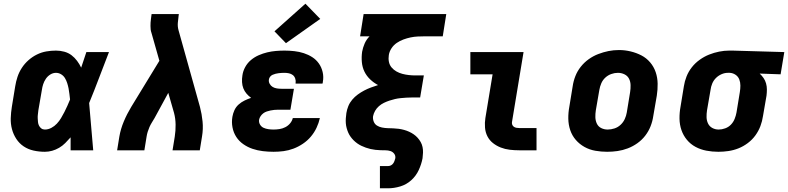

<svg xmlns="http://www.w3.org/2000/svg" viewBox="-20 -811 4252 1036"><path d="M222 8Q191 8 161.5 1.5Q132 -5 108 -21Q84 -37 68 -61.5Q52 -86 44.5 -114.5Q37 -143 38 -173.5Q39 -204 44 -235L62 -345Q66 -371 74.5 -396.5Q83 -422 98 -445Q113 -468 134 -486.5Q155 -505 179.5 -517Q204 -529 230 -533.5Q256 -538 282 -538Q305 -538 327 -532Q349 -526 366 -513Q383 -500 396 -482.5Q409 -465 418 -446Q425 -467 432 -488Q439 -509 446 -530H568Q541 -461 515 -392Q489 -323 461 -255Q467 -191 472 -127.5Q477 -64 483 0H361Q361 -18 361 -35.5Q361 -53 361 -70Q347 -54 332 -39Q317 -24 299 -13.5Q281 -3 261.5 2.5Q242 8 222 8ZM222 -112Q240 -112 257 -121Q274 -130 287 -144Q300 -158 309.5 -174Q319 -190 327.5 -206.5Q336 -223 343.5 -240Q351 -257 358 -274Q356 -289 354.5 -304Q353 -319 350 -334Q347 -349 342.5 -363Q338 -377 330.5 -389.5Q323 -402 310 -410Q297 -418 282 -418Q266 -418 251.5 -409Q237 -400 227.5 -386Q218 -372 213 -356.5Q208 -341 206 -326L187 -216Q186 -205 184.5 -194.5Q183 -184 183.5 -173Q184 -162 185 -152Q186 -142 190.5 -133Q195 -124 203 -118Q211 -112 222 -112Z M612 0 624 -74Q631 -115 648 -155.5Q665 -196 688 -234L840 -483L802 -617Q800 -626 797 -634.5Q794 -643 793 -652Q792 -661 792 -670.5Q792 -680 792.5 -689.5Q793 -699 794.5 -708.5Q796 -718 797 -728L798 -735H945L944 -728Q941 -708 939.5 -687.5Q938 -667 943 -649L1059 -234Q1069 -196 1073 -155.5Q1077 -115 1070 -74L1058 0H911L923 -74Q928 -106 927.5 -139Q927 -172 919 -202L888 -310L814 -174Q807 -162 799.5 -150Q792 -138 786.5 -125.5Q781 -113 777 -100Q773 -87 771 -74L759 0Z M1456 8Q1427 8 1398 4.5Q1369 1 1342.5 -8Q1316 -17 1293 -33Q1270 -49 1255 -72Q1240 -95 1234.5 -123.5Q1229 -152 1234 -181Q1237 -199 1245 -216.5Q1253 -234 1267.5 -247Q1282 -260 1299.5 -268.5Q1317 -277 1335 -283Q1321 -293 1310 -306Q1299 -319 1293 -334.5Q1287 -350 1286 -368Q1285 -386 1288 -404Q1291 -427 1303 -449Q1315 -471 1334 -487Q1353 -503 1376 -513Q1399 -523 1422 -528.5Q1445 -534 1468.5 -536Q1492 -538 1515 -538Q1542 -538 1568.5 -535Q1595 -532 1619.5 -524Q1644 -516 1665 -502.5Q1686 -489 1700.5 -468.5Q1715 -448 1721 -422Q1727 -396 1722 -369Q1722 -367 1721.5 -364.5Q1721 -362 1720 -360H1575Q1575 -361 1575 -361.5Q1575 -362 1575 -363Q1577 -375 1573 -387Q1569 -399 1560 -406Q1551 -413 1539 -415.5Q1527 -418 1515 -418Q1507 -418 1499 -417.5Q1491 -417 1483 -416Q1475 -415 1467 -413Q1459 -411 1451 -407.5Q1443 -404 1437.5 -397Q1432 -390 1431 -382Q1429 -370 1435 -359Q1441 -348 1451 -342Q1461 -336 1473.5 -334Q1486 -332 1499 -332H1566L1547 -219H1480Q1470 -219 1460 -218Q1450 -217 1440 -215Q1430 -213 1419.5 -209.5Q1409 -206 1400.5 -199.5Q1392 -193 1386 -184Q1380 -175 1378 -165Q1376 -151 1383 -139Q1390 -127 1402 -121.5Q1414 -116 1428 -114Q1442 -112 1456 -112Q1472 -112 1488 -114.5Q1504 -117 1519 -124.5Q1534 -132 1545 -145Q1556 -158 1560 -174H1706Q1700 -147 1688 -121.5Q1676 -96 1657.5 -74Q1639 -52 1614.5 -35.5Q1590 -19 1563.5 -9Q1537 1 1510 4.5Q1483 8 1456 8ZM1523 -578 1461 -642 1628 -791 1708 -709Z M2030 205V85H2074Q2082 85 2089 81.5Q2096 78 2101 71.5Q2106 65 2108.5 57.5Q2111 50 2113 43Q2115 29 2107 18.5Q2099 8 2086.5 4Q2074 0 2060 0Q2046 0 2032.5 -0.5Q2019 -1 2005.5 -2.5Q1992 -4 1979 -7Q1966 -10 1953.5 -14.5Q1941 -19 1929.5 -24.5Q1918 -30 1907.5 -37.5Q1897 -45 1888 -54Q1879 -63 1871.5 -73.5Q1864 -84 1859 -95.5Q1854 -107 1850.5 -120Q1847 -133 1846 -146Q1845 -159 1846 -173Q1847 -187 1849 -201Q1852 -220 1859.5 -238.5Q1867 -257 1880.5 -273Q1894 -289 1910.5 -301Q1927 -313 1945 -322.5Q1963 -332 1982 -339Q2001 -346 2020 -352Q1997 -364 1977.5 -382.5Q1958 -401 1946.5 -424.5Q1935 -448 1932.5 -476Q1930 -504 1934 -532Q1938 -554 1947.5 -576Q1957 -598 1974 -615H1923L1942 -735H2388L2369 -615H2272Q2253 -615 2233.5 -614Q2214 -613 2195 -609Q2176 -605 2157 -598Q2138 -591 2121 -579.5Q2104 -568 2092.5 -550.5Q2081 -533 2078 -514Q2075 -495 2078.5 -477.5Q2082 -460 2093 -447Q2104 -434 2119 -425.5Q2134 -417 2151 -412.5Q2168 -408 2186 -406Q2204 -404 2222 -404H2267L2247 -285H2202Q2187 -285 2172 -284Q2157 -283 2141.5 -281.5Q2126 -280 2111 -276.5Q2096 -273 2081 -268Q2066 -263 2051.5 -256Q2037 -249 2024.5 -238Q2012 -227 2004 -213Q1996 -199 1993 -184Q1991 -169 1996.5 -155Q2002 -141 2014 -133.5Q2026 -126 2041 -123Q2056 -120 2071 -119.5Q2086 -119 2101.5 -118.5Q2117 -118 2131.5 -116Q2146 -114 2160.5 -110Q2175 -106 2188 -100Q2201 -94 2212.5 -86Q2224 -78 2233.5 -67.5Q2243 -57 2250 -44.5Q2257 -32 2260 -17.5Q2263 -3 2262.5 12.5Q2262 28 2260 43Q2254 75 2239.5 106.5Q2225 138 2199 161.5Q2173 185 2139.5 195Q2106 205 2074 205Z M2782 0Q2756 0 2730.5 -3Q2705 -6 2682 -15Q2659 -24 2640 -39Q2621 -54 2610 -75.5Q2599 -97 2597 -123Q2595 -149 2599 -174L2638 -410H2518V-530H2805L2743 -155Q2741 -147 2743.5 -139.5Q2746 -132 2752 -127.5Q2758 -123 2766 -121.5Q2774 -120 2782 -120H2875V0Z M3256 8Q3224 8 3192.5 2.5Q3161 -3 3134 -18Q3107 -33 3087 -56Q3067 -79 3057 -108.5Q3047 -138 3046.5 -170.5Q3046 -203 3052 -235L3070 -345Q3074 -373 3084.5 -400Q3095 -427 3113.5 -450.5Q3132 -474 3156.5 -491.5Q3181 -509 3208.5 -519.5Q3236 -530 3263.5 -535.5Q3291 -541 3320 -541Q3352 -541 3383 -533.5Q3414 -526 3441 -512Q3468 -498 3488 -474.5Q3508 -451 3518 -421.5Q3528 -392 3528.5 -359.5Q3529 -327 3524 -295L3505 -185Q3501 -157 3490.5 -130Q3480 -103 3462 -79.5Q3444 -56 3419.5 -38.5Q3395 -21 3367.5 -10.5Q3340 0 3312 4Q3284 8 3256 8ZM3259 -112Q3277 -112 3295.5 -118Q3314 -124 3328.5 -137.5Q3343 -151 3351 -168.5Q3359 -186 3362 -204L3380 -314Q3383 -333 3382.5 -352Q3382 -371 3374 -386.5Q3366 -402 3349.5 -410Q3333 -418 3314 -418Q3296 -418 3278 -411.5Q3260 -405 3246 -392Q3232 -379 3224.5 -361.5Q3217 -344 3214 -326L3195 -216Q3192 -197 3192.5 -178.5Q3193 -160 3200.5 -144Q3208 -128 3224 -120Q3240 -112 3259 -112Z M3856 8Q3823 8 3791.5 2Q3760 -4 3733 -18.5Q3706 -33 3686.5 -56.5Q3667 -80 3657 -109Q3647 -138 3646.5 -170.5Q3646 -203 3652 -235L3670 -345Q3674 -372 3684.5 -398.5Q3695 -425 3713 -448Q3731 -471 3755.5 -488.5Q3780 -506 3806.5 -516.5Q3833 -527 3860.5 -532.5Q3888 -538 3915 -538Q3919 -538 3923.5 -538Q3928 -538 3933 -538L4212 -530L4192 -410L4079 -414Q4091 -403 4100 -390Q4109 -377 4113.5 -361Q4118 -345 4118 -328.5Q4118 -312 4116 -295L4097 -185Q4093 -157 4083 -130.5Q4073 -104 4056 -80.5Q4039 -57 4015 -39Q3991 -21 3964.5 -10.5Q3938 0 3910.5 4Q3883 8 3856 8ZM3858 -112Q3875 -112 3893 -118.5Q3911 -125 3924 -138.5Q3937 -152 3944 -169.5Q3951 -187 3954 -204L3972 -314Q3975 -332 3975 -349.5Q3975 -367 3969 -382.5Q3963 -398 3949 -407.5Q3935 -417 3918 -418H3913Q3912 -418 3910.5 -418Q3909 -418 3907 -418Q3890 -418 3873 -410.5Q3856 -403 3843 -390Q3830 -377 3823 -360Q3816 -343 3814 -326L3795 -216Q3792 -197 3792.5 -178.5Q3793 -160 3800.5 -144.5Q3808 -129 3823.5 -120.5Q3839 -112 3858 -112Z"/></svg>

Font: Iosevka Curly HvExObl
Style: Regular
Weight: 900
Width: 7
Italic angle: -9°
Monospace: yes
Designer: Belleve Invis
Foundry: Belleve Invis
Version: Version 11.1.0; ttfautohint (v1.8.3)